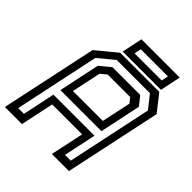

<svg xmlns="http://www.w3.org/2000/svg" viewBox="-247 -982 1121 1121"><g transform="rotate(45 313.5 -422.0)"><path d="M-17 0 110 -597 235 -700H558L639 -597L512 0H371L415 -206H168L124 0ZM42.5 -50.5H90L132.5 -251.5H471.5L429 -50.5H476.5L588 -576L525 -656H250.5L154 -576ZM198 -347H445L483.5 -528L459.5 -558.5H273.5L236.5 -528ZM142.5 -299 196.5 -554 263 -608.5H492.5L535.5 -554L481.5 -299ZM240.5 -715.5 267.5 -843.5H583.5L556.5 -715.5ZM297 -757H521L530 -799.5H306Z"/></g></svg>

Font: Tourney Thin Medium
Style: Italic
Weight: 500
Italic angle: -12°
Version: Version 1.015